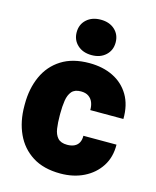

<svg xmlns="http://www.w3.org/2000/svg" viewBox="-114 -832 750 921"><g transform="rotate(15 260.5 -371.5)"><path d="M273.9 9.8Q190.4 9.8 135 -25.4Q79.6 -60.5 51.8 -121.3Q23.9 -182.1 23.9 -259.3V-268.6Q23.9 -345.7 51.5 -406.7Q79.1 -467.8 134.5 -502.9Q189.9 -538.1 272.9 -538.1Q340.3 -538.1 391.4 -512.9Q442.4 -487.8 471.2 -439.5Q500 -391.1 499 -321.3H334.5Q335 -341.8 328.4 -358.9Q321.8 -376 307.1 -386.2Q292.5 -396.5 268.6 -396.5Q237.8 -396.5 223.1 -379.2Q208.5 -361.8 204.1 -332.8Q199.7 -303.7 199.7 -268.6V-259.3Q199.7 -223.1 203.9 -194.3Q208 -165.5 223.1 -148.7Q238.3 -131.8 270 -131.8Q291.5 -131.8 306.2 -139.2Q320.8 -146.5 327.9 -160.4Q335 -174.3 334.5 -193.8H499Q500 -131.8 470.5 -86.2Q440.9 -40.5 389.9 -15.4Q338.9 9.8 273.9 9.8ZM272 -577.6Q228.5 -577.6 201.7 -602.3Q174.8 -627 174.8 -665.5Q174.8 -704.6 201.7 -729Q228.5 -753.4 272 -753.4Q314.9 -753.4 341.6 -729Q368.2 -704.6 368.2 -665.5Q368.2 -627 341.6 -602.3Q314.9 -577.6 272 -577.6Z"/></g></svg>

Font: Heebo Black
Style: Regular
Weight: 900
Designer: Oded Ezer
Foundry: Ezer Type House
Version: Version 3.100